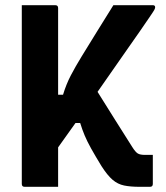

<svg xmlns="http://www.w3.org/2000/svg" viewBox="-20 -720 640 740"><path d="M64 -700H193Q204 -700 204 -689V-355H223Q235 -395 253 -429.5Q271 -464 295 -503Q322 -547 356 -602Q390 -657 417 -700H569Q578 -700 578 -692Q578 -688 574.5 -681.5Q571 -675 551 -646Q524 -606 471.5 -531.5Q419 -457 356 -366Q389 -313 423 -259Q457 -205 490 -153Q502 -134 511 -128.5Q520 -123 539 -123H569V-11Q569 0 558 0H518Q483 0 458.5 -5Q434 -10 414 -27Q394 -44 371 -80Q346 -121 331 -148Q316 -175 306.5 -197.5Q297 -220 289 -246H271Q236 -197 204 -152V0H75Q64 0 64 -11Z"/></svg>

Font: Recursive Sn Lnr St
Style: Bold
Weight: 700
Version: Version 1.079;hotconv 1.0.112;makeotfexe 2.5.65598; ttfautoh